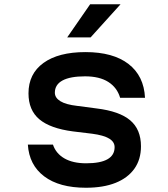

<svg xmlns="http://www.w3.org/2000/svg" viewBox="-20 -866 790 903"><path d="M229 -186Q243 -144 283 -121Q323 -98 385 -98Q452 -98 485.5 -117Q519 -136 519 -174Q519 -199 493 -214.5Q467 -230 414 -237L323 -248Q216 -262 165 -305Q114 -348 114 -427Q114 -519 184.5 -570Q255 -621 382 -621Q512 -621 584.5 -565Q657 -509 662 -406H545Q531 -454 489.5 -480.5Q448 -507 380 -507Q310 -507 274 -487.5Q238 -468 238 -430Q238 -406 264 -390Q290 -374 343 -368L434 -356Q542 -343 592.5 -300Q643 -257 643 -178Q643 -116 612 -72.5Q581 -29 523.5 -6Q466 17 384 17Q259 17 188 -36.5Q117 -90 111 -186ZM296 -690 404 -846H547L406 -690Z"/></svg>

Font: Martian Mono SemiExpanded Medium
Style: Regular
Weight: 500
Width: 6
Designer: Roman Shamin
Foundry: Evil Martians
Version: Version 1.000